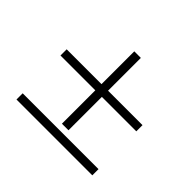

<svg xmlns="http://www.w3.org/2000/svg" viewBox="-150 -937 1112 1112"><g transform="rotate(45 406.0 -381.0)"><path d="M379.9 -720.7V-452.1H94.7V-401.4H379.9V-127.9H433.6V-401.4H715.8V-452.1H433.6V-720.7ZM94.7 -91.8V-41H715.8V-91.8Z"/></g></svg>

Font: Batang
Style: Regular
Weight: 400
Version: Version 2.21